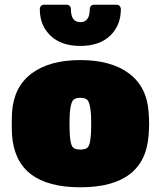

<svg xmlns="http://www.w3.org/2000/svg" viewBox="-20 -785 682 815"><path d="M613 -260Q613 -243 611 -213Q596 10 321 10Q46 10 31 -213Q30 -228 30 -260Q30 -292 31 -307Q38 -416 114 -473Q190 -530 321 -530Q452 -530 528 -473Q604 -416 611 -307Q613 -277 613 -260ZM276 -302 275 -260 276 -218Q278 -179 286 -164.5Q294 -150 321 -150Q348 -150 356 -164.5Q364 -179 366 -218Q367 -228 367 -260Q367 -292 366 -302Q363 -340 355 -355Q347 -370 321 -370Q295 -370 287 -355Q279 -340 276 -302ZM474 -765Q483 -765 488 -759.5Q493 -754 493 -746Q493 -677 447.5 -633.5Q402 -590 321 -590Q240 -590 194.5 -633.5Q149 -677 149 -746Q149 -754 154 -759.5Q159 -765 168 -765H262Q271 -765 276 -759.5Q281 -754 281 -746Q281 -691 321 -691Q361 -691 361 -746Q361 -754 366 -759.5Q371 -765 380 -765Z"/></svg>

Font: Rubik
Style: Regular
Weight: 900
Designer: Hubert & Fischer
Foundry: Hubert & Fischer
Version: Version 1.100